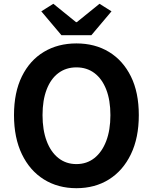

<svg xmlns="http://www.w3.org/2000/svg" viewBox="-20 -984 810 1018"><path d="M385.1 13.8Q287.4 13.8 212.7 -32.8Q138 -79.4 96.1 -166.4Q54.2 -253.3 54.2 -373.6Q54.2 -494 96.1 -579.1Q138 -664.2 212.7 -709Q287.4 -753.8 385.1 -753.8Q483.6 -753.8 557.9 -708.6Q632.2 -663.4 674.1 -578.7Q716 -494 716 -373.6Q716 -253.3 674.1 -166.4Q632.2 -79.4 557.9 -32.8Q483.6 13.8 385.1 13.8ZM385.1 -114Q440.2 -114 480.6 -146Q520.9 -178 543.2 -236.3Q565.4 -294.5 565.4 -373.6Q565.4 -452.6 543.2 -509.5Q520.9 -566.4 480.6 -596.6Q440.2 -626.8 385.1 -626.8Q330.1 -626.8 289.7 -596.6Q249.2 -566.4 227.4 -509.5Q205.5 -452.6 205.5 -373.6Q205.5 -294.5 227.4 -236.3Q249.2 -178 289.7 -146Q330.1 -114 385.1 -114ZM305.7 -797.4 199 -923.9 262.8 -964 383.1 -866.5H387.3L507.6 -964L571.2 -923.9L464.5 -797.4Z"/></svg>

Font: Noto Sans TC Thin
Style: Regular
Weight: 100
Designer: Ryoko NISHIZUKA 西塚涼子 (kana, bopomofo & ideographs); Paul D. Hunt (Latin, Greek & Cyrillic); Sandoll Communications 산돌커뮤니
Foundry: Adobe
Version: Version 2.004-H2;hotconv 1.0.118;makeotfexe 2.5.65603